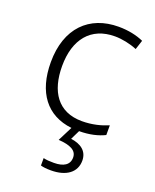

<svg xmlns="http://www.w3.org/2000/svg" viewBox="-145 -625 766 949"><g transform="rotate(20 238.0 -151.0)"><path d="M370 142C370 92 334 66 281 59L305 10C359 10 404 -1 438 -18V-69C400 -53 354 -41 301 -41C174 -41 116 -131 116 -264C116 -405 186 -491 312 -491C349 -491 393 -482 429 -467L445 -516C410 -532 364 -542 313 -542C160 -542 57 -443 57 -263C57 -104 131 -7 264 8L225 85C286 89 322 105 322 143C322 182 291 200 241 200C219 200 201 199 186 195V234C199 238 217 240 240 240C321 240 370 203 370 142Z"/></g></svg>

Font: Noto Sans Khmer UI Light
Style: Regular
Weight: 300
Designer: Danh Hong and the Monotype Design Team
Foundry: Monotype Imaging Inc.
Version: Version 2.002